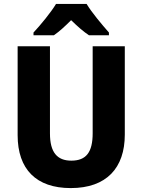

<svg xmlns="http://www.w3.org/2000/svg" viewBox="-20 -950 726 980"><path d="M422 -930H266C241 -888 186 -821 151 -784V-770H255C284 -790 311 -815 343 -847C376 -815 404 -790 434 -770H536V-784C500 -825 449 -885 422 -930ZM617 -263V-714H453V-270C453 -173 420 -130 344 -130C272 -130 235 -172 235 -269V-714H70V-260C70 -86 165 10 341 10C524 10 617 -93 617 -263Z"/></svg>

Font: Noto Sans Lao SemiCondensed ExtraBold
Style: Regular
Weight: 800
Width: 4
Designer: Monotype Design Team
Foundry: Monotype Imaging Inc.
Version: Version 2.003